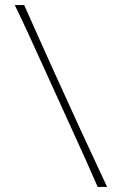

<svg xmlns="http://www.w3.org/2000/svg" viewBox="-20 -733 478 753"><path d="M363 0Q339 -55.5 315.5 -107.8Q292 -160 261 -228L149 -474Q116 -546.5 91 -601Q66 -655.5 38 -713H75Q100.5 -655.5 124.8 -601.2Q149 -547 181 -476L294 -228Q325 -160 349.8 -107.8Q374.5 -55.5 400 0Z"/></svg>

Font: Commissioner Flair Thin
Style: Regular
Weight: 100
Designer: Kostas Bartsokas
Foundry: Kostas Bartsokas
Version: Version 1.000; ttfautohint (v1.8.3)